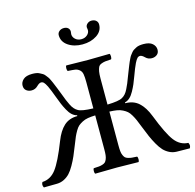

<svg xmlns="http://www.w3.org/2000/svg" viewBox="-121 -985 1131 1112"><g transform="rotate(-15 444.5 -429.0)"><path d="M401.9 -366.2V-522.9Q401.9 -554.7 398.7 -571.8Q395.5 -588.9 384 -598.4Q372.6 -607.9 358.6 -610.1Q344.7 -612.3 314.9 -613.8Q310.5 -618.2 310.5 -630.4Q310.5 -642.6 314.9 -647Q408.7 -645 443.8 -645Q486.3 -645 574.2 -647Q578.6 -642.6 578.6 -630.4Q578.6 -618.2 574.2 -613.8Q550.3 -612.8 538.1 -611.1Q525.9 -609.4 513.9 -604.5Q502 -599.6 497.1 -589.6Q492.2 -579.6 489.5 -564Q486.8 -548.3 486.8 -522.9V-366.2Q556.6 -368.2 577.1 -380.9Q587.9 -386.7 597.2 -397Q606.4 -407.2 614.7 -424.3Q623 -441.4 628.7 -454.8Q634.3 -468.3 643.8 -493.9Q653.3 -519.5 659.2 -533.2Q661.1 -538.1 666.7 -552.2Q672.4 -566.4 674.8 -571.8Q677.2 -577.1 682.9 -589.1Q688.5 -601.1 692.6 -606.4Q696.8 -611.8 703.6 -620.6Q710.4 -629.4 717.3 -633.5Q724.1 -637.7 733.4 -642.6Q742.7 -647.5 753.9 -649.2Q765.1 -650.9 777.8 -650.9Q814.5 -650.9 831.8 -635.3Q849.1 -619.6 849.1 -599.1Q849.1 -579.1 835.9 -569.1Q822.8 -559.1 805.2 -559.1Q783.2 -559.1 768.1 -574.2Q752.4 -589.8 741.2 -589.8Q731.9 -589.8 724.9 -582.8Q717.8 -575.7 708 -556.2Q694.8 -528.3 680.2 -487.8Q669.4 -458.5 661.9 -440.9Q654.3 -423.3 642.6 -401.9Q630.9 -380.4 617.4 -368.2Q604 -356 587.9 -352.1V-347.2Q637.2 -347.2 668.9 -318.4Q700.7 -289.6 722.2 -233.9Q767.1 -118.2 800 -75.4Q833 -32.7 881.8 -30.8Q891.6 -14.2 881.8 2Q877 2 842.3 1.5Q807.6 1 803.2 1Q780.3 0.5 760.5 -9.5Q740.7 -19.5 726.3 -34.7Q711.9 -49.8 696.5 -76.9Q681.2 -104 670.7 -128.2Q660.2 -152.3 645 -190.9Q634.3 -218.8 627.4 -234.4Q620.6 -250 610.6 -267.1Q600.6 -284.2 590.6 -292.7Q580.6 -301.3 565.4 -309.1Q550.3 -316.9 531.5 -320.1Q512.7 -323.2 486.8 -324.2V-122.1Q486.8 -100.6 488.3 -86.4Q489.7 -72.3 494.4 -62Q499 -51.8 504.2 -46.4Q509.3 -41 520.8 -37.4Q532.2 -33.7 543.2 -32.7Q554.2 -31.7 574.2 -30.8Q578.6 -26.4 578.6 -14.4Q578.6 -2.4 574.2 2Q484.4 0 444.8 0Q404.8 0 314.9 2Q310.5 -2.4 310.5 -14.4Q310.5 -26.4 314.9 -30.8Q335 -31.7 345.9 -32.7Q356.9 -33.7 368.2 -37.4Q379.4 -41 384.8 -46.4Q390.1 -51.8 394.5 -62.3Q398.9 -72.8 400.4 -86.7Q401.9 -100.6 401.9 -122.1V-324.2Q376 -323.2 357.2 -320.1Q338.4 -316.9 323.2 -308.8Q308.1 -300.8 298.3 -292.5Q288.6 -284.2 278.6 -267.1Q268.6 -250 261.7 -234.4Q254.9 -218.8 244.1 -190.9Q229 -152.3 218.5 -128.2Q208 -104 192.6 -76.9Q177.2 -49.8 162.8 -34.7Q148.4 -19.5 128.7 -9.5Q108.9 0.5 85.9 1Q81.5 1 46.6 1.5Q11.7 2 6.8 2Q-2.9 -14.6 6.8 -30.8Q55.7 -32.7 88.9 -75.7Q122.1 -118.7 167 -233.9Q188.5 -289.6 220 -318.4Q251.5 -347.2 300.8 -347.2V-352.1Q284.7 -356 271.2 -368.2Q257.8 -380.4 246.1 -402.1Q234.4 -423.8 227.3 -440.9Q220.2 -458 209 -487.8Q194.3 -528.3 181.2 -556.2Q171.4 -575.7 164.3 -582.8Q157.2 -589.8 147.9 -589.8Q136.7 -589.8 121.1 -574.2Q106 -559.1 84 -559.1Q66.4 -559.1 53.2 -569.1Q40 -579.1 40 -599.1Q40 -619.6 57.1 -635.3Q74.2 -650.9 110.8 -650.9Q123.5 -650.9 134.8 -649.2Q146 -647.5 155.3 -642.3Q164.6 -637.2 171.4 -633.5Q178.2 -629.9 185.3 -620.6Q192.4 -611.3 196.3 -606.4Q200.2 -601.6 206.1 -589.1Q211.9 -576.7 214.1 -571.8Q216.3 -566.9 222.2 -552.2Q228 -537.6 230 -533.2Q235.8 -519.5 245.4 -493.9Q254.9 -468.3 260.5 -454.8Q266.1 -441.4 274.4 -424.3Q282.7 -407.2 292 -397Q301.3 -386.7 312 -380.9Q332.5 -368.2 401.9 -366.2ZM560.1 -827.1Q560.1 -787.6 524.2 -763.9Q488.3 -740.2 438 -740.2Q387.7 -740.2 352.8 -763.9Q317.9 -787.6 317.9 -827.1Q317.9 -840.8 328.9 -850.3Q339.8 -859.9 356.9 -859.9Q373 -859.9 382.1 -851.3Q391.1 -842.8 391.1 -830.1Q391.1 -824.7 390.1 -821.8Q389.2 -818.8 389.2 -814Q389.2 -796.9 403.3 -783.9Q417.5 -771 439 -771Q460 -771 474.4 -783.4Q488.8 -795.9 488.8 -813Q488.8 -818.8 487.8 -821.8Q486.8 -823.7 486.8 -829.1Q486.8 -841.8 497.6 -850.8Q508.3 -859.9 522 -859.9Q539.6 -859.9 549.8 -850.8Q560.1 -841.8 560.1 -827.1Z"/></g></svg>

Font: Common Serif
Style: Regular
Weight: 400
Designer: Philipp H. Poll, Khaled Hosny
Foundry: Stefan Peev, Context Ltd.
Version: Version 1.026